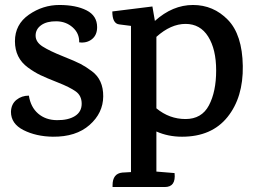

<svg xmlns="http://www.w3.org/2000/svg" viewBox="-20 -534 1031 771"><path d="M370 -425Q370 -393 349 -376.5Q328 -360 298 -364Q299 -400 272 -424Q245 -448 206.5 -448.5Q168 -449 145.5 -433Q123 -417 123 -391Q123 -365 151.5 -347Q180 -329 231.5 -308.5Q283 -288 304 -277Q325 -266 349 -248Q395 -214 394.5 -147Q394 -80 339.5 -32Q285 16 192 15Q125 14 74.5 -11.5Q24 -37 24 -85Q25 -116 46 -133Q67 -150 96 -150Q103 -104 133 -78Q163 -52 208.5 -51.5Q254 -51 281 -68Q308 -85 308 -117.5Q308 -150 284 -167Q260 -184 213 -202.5Q166 -221 142 -232.5Q118 -244 92 -263Q40 -301 40 -368.5Q40 -436 96 -475Q152 -514 218.5 -514Q285 -514 327.5 -492.5Q370 -471 370 -425Z M711 15Q655 15 608 -6V155L681 161Q687 217 642 217H432V210Q432 163 471 159L506 157V-430L459 -436Q431 -439 431 -488L592 -508L602 -450Q673 -514 755 -514Q837 -514 895 -454.5Q953 -395 955 -269Q957 -143 893.5 -64Q830 15 711 15ZM608 -99Q660 -56 725 -56Q790 -56 819 -111Q848 -166 848 -251Q848 -336 816 -387Q784 -438 725 -438Q666 -438 608 -386Z"/></svg>

Font: Karma SemiBold
Style: Regular
Weight: 600
Designer: Joana Correia
Foundry: Indian Type Foundry
Version: Version 1.202;PS 1.0;hotconv 1.0.78;makeotf.lib2.5.61930; tt